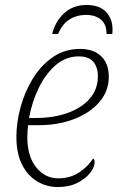

<svg xmlns="http://www.w3.org/2000/svg" viewBox="-20 -743 490 773"><path d="M213 10Q167 10 129 -13Q91 -36 68.5 -81Q46 -126 46 -192Q46 -249 62.5 -310.5Q79 -372 111.5 -425.5Q144 -479 192 -512.5Q240 -546 302 -546Q357 -546 387.5 -516.5Q418 -487 418 -434Q418 -376 380 -332Q342 -288 278 -263.5Q214 -239 136 -239H93Q92 -232 91 -217.5Q90 -203 90 -191Q90 -114 125.5 -69.5Q161 -25 215 -25Q262 -25 298 -48.5Q334 -72 355 -105Q361 -101 361 -90Q361 -70 343 -47Q325 -24 292 -7Q259 10 213 10ZM125 -268Q195 -268 251.5 -288Q308 -308 341 -345.5Q374 -383 374 -436Q374 -473 355.5 -494.5Q337 -516 297 -516Q245 -516 204 -480.5Q163 -445 135.5 -388Q108 -331 97 -268ZM190 -606Q202 -656 238 -689.5Q274 -723 329 -723Q384 -723 411 -690.5Q438 -658 432 -606H409Q409 -646 386 -664.5Q363 -683 326 -683Q289 -683 259.5 -664.5Q230 -646 214 -606Z"/></svg>

Font: Noto Serif ExtraLight
Style: Italic
Weight: 200
Italic angle: -12°
Designer: Monotype Design Team
Foundry: Monotype Imaging Inc.
Version: Version 2.014; ttfautohint (v1.8.4.7-5d5b)